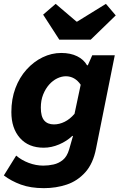

<svg xmlns="http://www.w3.org/2000/svg" viewBox="-20 -785 640 997"><path d="M208 192Q139 192 88.5 173.5Q38 155 0 126L64 23Q92 47 129.5 61Q167 75 205 75Q232 75 258.5 69Q285 63 306.5 45.5Q328 28 339 -9L359 -79H355Q327 -52 287 -35Q247 -18 207 -18Q128 -18 83.5 -68.5Q39 -119 39 -203Q39 -271 60 -327Q81 -383 118 -424Q155 -465 201.5 -487.5Q248 -510 298 -510Q346 -510 380.5 -493Q415 -476 432 -446H436L459 -498H576L479 -15Q464 64 423 109.5Q382 155 326.5 173.5Q271 192 208 192ZM260 -139Q288 -139 315.5 -152.5Q343 -166 367 -194L399 -345Q384 -367 364.5 -378Q345 -389 322 -389Q300 -389 277 -378Q254 -367 235 -345.5Q216 -324 204 -294Q192 -264 192 -226Q192 -180 209.5 -159.5Q227 -139 260 -139ZM288 -579 204 -709 269 -765 377 -673H381L530 -765L581 -705L451 -579Z"/></svg>

Font: Source Code Pro ExtraLight ExtraBold
Style: Italic
Weight: 800
Italic angle: -11°
Monospace: yes
Version: Version 1.016;hotconv 1.0.116;makeotfexe 2.5.65601